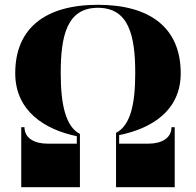

<svg xmlns="http://www.w3.org/2000/svg" viewBox="-20 -780 816 800"><path d="M82 -250H68.5V0H313V-222C254 -252 233 -343.5 233 -475C233 -631.5 259 -747.5 388 -747.5C517 -747.5 543.5 -631.5 543.5 -475C543.5 -343.5 522.5 -256.5 463.5 -226.5V0H708V-250H694.5C694.5 -203 651 -181.5 599.5 -181.5H476.5V-217C609.5 -244 733 -317 733 -475C733 -663 606.5 -760 388 -760C169.5 -760 43.5 -663 43.5 -475C43.5 -317 167 -240 300 -212.5V-181.5H177C125.5 -181.5 82 -203 82 -250Z"/></svg>

Font: Bodoni* 16pt Fatface
Style: Regular
Weight: 900
Version: Version 2.3